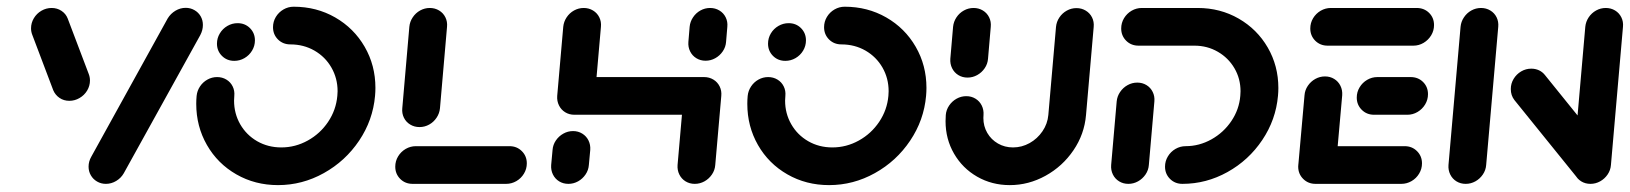

<svg xmlns="http://www.w3.org/2000/svg" viewBox="-20 -542 4805 566"><path d="M245.2 -304.8Q245.2 -288.9 236.9 -275Q228.5 -261.1 214.4 -253Q200.4 -244.8 184.4 -244.8Q168.1 -244.8 155.6 -253.3Q143 -261.9 137 -275.9L75.6 -438.1Q71.5 -448.1 71.5 -458.5Q71.5 -474.4 79.8 -488.3Q88.1 -502.2 102.2 -510.4Q116.3 -518.5 132.2 -518.5Q148.5 -518.5 161.3 -510Q174.1 -501.5 179.6 -487.4L241.1 -325.2Q245.2 -315.2 245.2 -304.8ZM292.2 0Q277.8 0 266.1 -6.9Q254.4 -13.7 247.8 -25.2Q241.1 -36.7 241.1 -50.7Q241.1 -66.3 249.3 -80.4L474.4 -487.8Q483 -501.9 497.2 -510.4Q511.5 -518.9 527.4 -518.9Q541.5 -518.9 553.1 -512.2Q564.8 -505.6 571.5 -494.1Q578.1 -482.6 578.1 -468.5Q578.1 -453 570.4 -438.5L344.8 -31.1Q336.7 -17 322.4 -8.5Q308.1 0 292.2 0Z M619.6 -413.3Q619.6 -429.6 628 -443.5Q636.3 -457.4 650.4 -465.6Q664.4 -473.7 680.4 -473.7Q702.2 -473.7 716.9 -459.1Q731.5 -444.4 731.5 -423Q731.5 -406.7 723.1 -392.8Q714.8 -378.9 700.7 -370.7Q686.7 -362.6 670.7 -362.6Q648.9 -362.6 634.3 -377.2Q619.6 -391.9 619.6 -413.3ZM784.8 -461.9Q784.8 -478.1 793.1 -492Q801.5 -505.9 815.6 -514.1Q829.6 -522.2 845.6 -522.2Q913 -522.2 968.1 -490.6Q1023.3 -458.9 1055 -404.1Q1086.7 -349.3 1086.7 -283Q1086.7 -271.5 1085.6 -259.3Q1079.3 -187.8 1038.7 -127.4Q998.1 -67 934.6 -31.7Q871.1 3.7 799.6 3.7Q731.9 3.7 676.7 -28Q621.5 -59.6 590 -114.6Q558.5 -169.6 558.5 -235.9Q558.5 -247.8 559.6 -259.3Q561.1 -274.4 569.6 -287.2Q578.1 -300 591.5 -307.4Q604.8 -314.8 620 -314.8Q635.2 -314.8 647.4 -307.4Q659.6 -300 665.9 -287.2Q672.2 -274.4 670.7 -259.3Q670 -250.4 670 -245.6Q670 -207.4 688.1 -175.7Q706.3 -144.1 738.1 -125.7Q770 -107.4 809.3 -107.4Q850.7 -107.4 887.4 -127.8Q924.1 -148.1 947.4 -183Q970.7 -217.8 974.4 -259.3Q975.2 -268.1 975.2 -273Q975.2 -311.1 957 -342.8Q938.9 -374.4 907 -392.8Q875.2 -411.1 835.9 -411.1Q814.1 -411.1 799.4 -425.7Q784.8 -440.4 784.8 -461.9Z M1533 -60.4Q1533 -44.1 1524.6 -30.2Q1516.3 -16.3 1502.2 -8.1Q1488.1 0 1472.2 0H1196.3Q1174.4 0 1159.8 -14.6Q1145.2 -29.3 1145.2 -50.7Q1145.2 -67 1153.5 -80.9Q1161.9 -94.8 1175.9 -103Q1190 -111.1 1205.9 -111.1H1481.9Q1503.7 -111.1 1518.3 -96.5Q1533 -81.9 1533 -60.4ZM1216.7 -167.4Q1201.5 -167.4 1189.3 -174.8Q1177 -182.2 1170.7 -195Q1164.4 -207.8 1165.9 -223L1186.7 -463Q1188.1 -478.1 1196.7 -490.9Q1205.2 -503.7 1218.5 -511.1Q1231.9 -518.5 1247 -518.5Q1262.2 -518.5 1274.4 -511.1Q1286.7 -503.7 1293 -490.9Q1299.3 -478.1 1297.8 -463L1277 -223Q1275.6 -207.8 1267 -195Q1258.5 -182.2 1245.2 -174.8Q1231.9 -167.4 1216.7 -167.4Z M1655.6 0Q1640.4 0 1628.3 -7.4Q1616.3 -14.8 1610 -27.6Q1603.7 -40.4 1604.8 -55.6L1608.9 -100Q1610 -115.2 1618.7 -128Q1627.4 -140.7 1640.7 -148.1Q1654.1 -155.6 1669.3 -155.6Q1684.4 -155.6 1696.5 -148.1Q1708.5 -140.7 1714.8 -128Q1721.1 -115.2 1720 -100L1715.9 -55.6Q1714.8 -40.4 1706.1 -27.6Q1697.4 -14.8 1684.1 -7.4Q1670.7 0 1655.6 0ZM1700.7 -518.5Q1715.9 -518.5 1728.1 -511.1Q1740.4 -503.7 1746.7 -490.9Q1753 -478.1 1751.5 -463L1733.7 -259.3Q1732.6 -244.1 1723.9 -231.3Q1715.2 -218.5 1701.9 -211.1Q1688.5 -203.7 1673.3 -203.7Q1658.1 -203.7 1646.1 -211.1Q1634.1 -218.5 1627.8 -231.3Q1621.5 -244.1 1622.6 -259.3L1640.4 -463Q1641.9 -478.1 1650.4 -490.9Q1658.9 -503.7 1672.2 -511.1Q1685.6 -518.5 1700.7 -518.5ZM2045.9 -203.7H1673.3L1683 -314.8H2055.6ZM2055.6 -314.8Q2070.7 -314.8 2083 -307.4Q2095.2 -300 2101.5 -287.2Q2107.8 -274.4 2106.3 -259.3L2088.5 -55.6Q2087.4 -40.4 2078.7 -27.6Q2070 -14.8 2056.7 -7.4Q2043.3 0 2028.1 0Q2013 0 2000.9 -7.4Q1988.9 -14.8 1982.6 -27.6Q1976.3 -40.4 1977.4 -55.6L1995.2 -259.3Q1996.7 -274.4 2005.2 -287.2Q2013.7 -300 2027 -307.4Q2040.4 -314.8 2055.6 -314.8ZM2060 -363Q2044.8 -363 2032.8 -370.4Q2020.7 -377.8 2014.4 -390.6Q2008.1 -403.3 2009.3 -418.5L2013 -463Q2014.4 -478.1 2023 -490.9Q2031.5 -503.7 2044.8 -511.1Q2058.1 -518.5 2073.3 -518.5Q2088.5 -518.5 2100.7 -511.1Q2113 -503.7 2119.3 -490.9Q2125.6 -478.1 2124.1 -463L2120.4 -418.5Q2119.3 -403.3 2110.6 -390.6Q2101.9 -377.8 2088.5 -370.4Q2075.2 -363 2060 -363Z M2244.1 -413.3Q2244.1 -429.6 2252.4 -443.5Q2260.7 -457.4 2274.8 -465.6Q2288.9 -473.7 2304.8 -473.7Q2326.7 -473.7 2341.3 -459.1Q2355.9 -444.4 2355.9 -423Q2355.9 -406.7 2347.6 -392.8Q2339.3 -378.9 2325.2 -370.7Q2311.1 -362.6 2295.2 -362.6Q2273.3 -362.6 2258.7 -377.2Q2244.1 -391.9 2244.1 -413.3ZM2409.3 -461.9Q2409.3 -478.1 2417.6 -492Q2425.9 -505.9 2440 -514.1Q2454.1 -522.2 2470 -522.2Q2537.4 -522.2 2592.6 -490.6Q2647.8 -458.9 2679.4 -404.1Q2711.1 -349.3 2711.1 -283Q2711.1 -271.5 2710 -259.3Q2703.7 -187.8 2663.1 -127.4Q2622.6 -67 2559.1 -31.7Q2495.6 3.7 2424.1 3.7Q2356.3 3.7 2301.1 -28Q2245.9 -59.6 2214.4 -114.6Q2183 -169.6 2183 -235.9Q2183 -247.8 2184.1 -259.3Q2185.6 -274.4 2194.1 -287.2Q2202.6 -300 2215.9 -307.4Q2229.3 -314.8 2244.4 -314.8Q2259.6 -314.8 2271.9 -307.4Q2284.1 -300 2290.4 -287.2Q2296.7 -274.4 2295.2 -259.3Q2294.4 -250.4 2294.4 -245.6Q2294.4 -207.4 2312.6 -175.7Q2330.7 -144.1 2362.6 -125.7Q2394.4 -107.4 2433.7 -107.4Q2475.2 -107.4 2511.9 -127.8Q2548.5 -148.1 2571.9 -183Q2595.2 -217.8 2598.9 -259.3Q2599.6 -268.1 2599.6 -273Q2599.6 -311.1 2581.5 -342.8Q2563.3 -374.4 2531.5 -392.8Q2499.6 -411.1 2460.4 -411.1Q2438.5 -411.1 2423.9 -425.7Q2409.3 -440.4 2409.3 -461.9Z M2832.2 -313.3Q2817 -313.3 2805 -320.7Q2793 -328.1 2786.7 -340.9Q2780.4 -353.7 2781.5 -368.9L2789.6 -463Q2791.1 -478.1 2799.6 -490.9Q2808.1 -503.7 2821.5 -511.1Q2834.8 -518.5 2850 -518.5Q2865.2 -518.5 2877.4 -511.1Q2889.6 -503.7 2895.9 -490.9Q2902.2 -478.1 2900.7 -463L2892.6 -368.9Q2891.5 -353.7 2882.8 -340.9Q2874.1 -328.1 2860.7 -320.7Q2847.4 -313.3 2832.2 -313.3ZM3153.3 -518.1Q3168.5 -518.1 3180.7 -510.7Q3193 -503.3 3199.3 -490.6Q3205.6 -477.8 3204.1 -462.6L3181.5 -203Q3176.7 -146.3 3144.4 -98.9Q3112.2 -51.5 3062.2 -23.9Q3012.2 3.7 2956.7 3.7Q2904.1 3.7 2860.7 -21.1Q2817.4 -45.9 2792.4 -89.1Q2767.4 -132.2 2767.4 -184.8Q2767.4 -190.4 2768.1 -203Q2769.3 -218.1 2778 -230.9Q2786.7 -243.7 2800 -251.1Q2813.3 -258.5 2828.5 -258.5Q2843.7 -258.5 2855.7 -251.1Q2867.8 -243.7 2874.1 -230.9Q2880.4 -218.1 2879.3 -203Q2878.9 -200 2878.9 -194.1Q2878.9 -170 2890.4 -150.2Q2901.9 -130.4 2921.9 -118.9Q2941.9 -107.4 2966.3 -107.4Q2992.2 -107.4 3015.2 -120.2Q3038.1 -133 3053.1 -155Q3068.1 -177 3070.4 -203L3093 -462.6Q3094.4 -477.8 3103 -490.6Q3111.5 -503.3 3124.8 -510.7Q3138.1 -518.1 3153.3 -518.1Z M3332.6 -298.5Q3347.8 -298.5 3359.8 -291.1Q3371.9 -283.7 3378.1 -270.9Q3384.4 -258.1 3383 -243L3366.7 -55.6Q3365.6 -40.4 3356.9 -27.6Q3348.1 -14.8 3334.8 -7.4Q3321.5 0 3306.3 0Q3291.1 0 3279.1 -7.4Q3267 -14.8 3260.7 -27.6Q3254.4 -40.4 3255.6 -55.6L3271.9 -243Q3273.3 -258.1 3282 -270.9Q3290.7 -283.7 3304.1 -291.1Q3317.4 -298.5 3332.6 -298.5ZM3414.4 -50.7Q3414.4 -67 3422.8 -80.9Q3431.1 -94.8 3445.2 -103Q3459.3 -111.1 3475.2 -111.1Q3515.2 -111.1 3551.1 -131.1Q3587 -151.1 3610 -185.2Q3633 -219.3 3636.3 -259.6Q3637 -268.5 3637 -273Q3637 -310 3619.1 -340.7Q3601.1 -371.5 3570 -389.4Q3538.9 -407.4 3501.1 -407.4H3336.3Q3314.4 -407.4 3299.8 -422Q3285.2 -436.7 3285.2 -458.1Q3285.2 -474.4 3293.5 -488.3Q3301.9 -502.2 3315.9 -510.4Q3330 -518.5 3345.9 -518.5H3510.7Q3577 -518.5 3631.5 -487.2Q3685.9 -455.9 3717.2 -401.9Q3748.5 -347.8 3748.5 -282.6Q3748.5 -271.5 3747.4 -259.6Q3741.1 -188.9 3701.1 -129.3Q3661.1 -69.6 3598.5 -34.8Q3535.9 0 3465.6 0Q3443.7 0 3429.1 -14.6Q3414.4 -29.3 3414.4 -50.7Z M3807 -51.9 3825.6 -261.1Q3826.7 -276.3 3835.4 -289.1Q3844.1 -301.9 3857.4 -309.3Q3870.7 -316.7 3885.9 -316.7Q3901.1 -316.7 3913.1 -309.3Q3925.2 -301.9 3931.5 -289.1Q3937.8 -276.3 3936.7 -261.1L3918.1 -51.9ZM4171.9 -60.4Q4171.9 -44.1 4163.5 -30.2Q4155.2 -16.3 4141.1 -8.1Q4127 0 4111.1 0H3858.1Q3836.3 0 3821.7 -14.6Q3807 -29.3 3807 -50.7Q3807 -67 3815.4 -80.9Q3823.7 -94.8 3837.8 -103Q3851.9 -111.1 3867.8 -111.1H4120.7Q4142.6 -111.1 4157.2 -96.5Q4171.9 -81.9 4171.9 -60.4ZM3979.6 -254.4Q3979.6 -270.7 3988 -284.6Q3996.3 -298.5 4010.4 -306.7Q4024.4 -314.8 4040.4 -314.8H4138.5Q4160.4 -314.8 4175 -300.4Q4189.6 -285.9 4189.6 -264.4Q4189.6 -248.1 4181.3 -234.3Q4173 -220.4 4158.9 -212Q4144.8 -203.7 4128.9 -203.7H4030.7Q4008.9 -203.7 3994.3 -218.3Q3979.6 -233 3979.6 -254.4ZM3842.6 -458.1Q3842.6 -474.4 3850.9 -488.3Q3859.3 -502.2 3873.3 -510.4Q3887.4 -518.5 3903.3 -518.5H4156.3Q4178.1 -518.5 4192.8 -504.1Q4207.4 -489.6 4207.4 -468.1Q4207.4 -451.9 4199.1 -438Q4190.7 -424.1 4176.7 -415.7Q4162.6 -407.4 4146.7 -407.4H3893.7Q3871.9 -407.4 3857.2 -422Q3842.6 -436.7 3842.6 -458.1Z M4300.7 0Q4285.6 0 4273.5 -7.4Q4261.5 -14.8 4255.2 -27.6Q4248.9 -40.4 4250 -55.6L4285.6 -463Q4287 -478.1 4295.6 -490.9Q4304.1 -503.7 4317.4 -511.1Q4330.7 -518.5 4345.9 -518.5Q4361.1 -518.5 4373.3 -511.1Q4385.6 -503.7 4391.9 -490.9Q4398.1 -478.1 4396.7 -463L4361.1 -55.6Q4360 -40.4 4351.3 -27.6Q4342.6 -14.8 4329.3 -7.4Q4315.9 0 4300.7 0ZM4433.7 -279.6Q4433.7 -295.6 4442 -309.4Q4450.4 -323.3 4464.3 -331.5Q4478.1 -339.6 4494.1 -339.6Q4506.3 -339.6 4516.7 -334.8Q4527 -330 4534.1 -321.1L4722.2 -88.1L4632.6 -14.1L4444.4 -247Q4433.7 -260.7 4433.7 -279.6ZM4668.5 0Q4653.3 0 4641.3 -7.4Q4629.3 -14.8 4623 -27.6Q4616.7 -40.4 4617.8 -55.6L4653.3 -463Q4654.8 -478.1 4663.3 -490.9Q4671.9 -503.7 4685.2 -511.1Q4698.5 -518.5 4713.7 -518.5Q4728.9 -518.5 4741.1 -511.1Q4753.3 -503.7 4759.6 -490.9Q4765.9 -478.1 4764.4 -463L4728.9 -55.6Q4727.8 -40.4 4719.1 -27.6Q4710.4 -14.8 4697 -7.4Q4683.7 0 4668.5 0Z"/></svg>

Font: 26F Galaxy Sans Black
Style: Italic
Weight: 900
Italic angle: -5°
Designer: C₂₉H₂₅N₃O₅
Version: Version 1.200